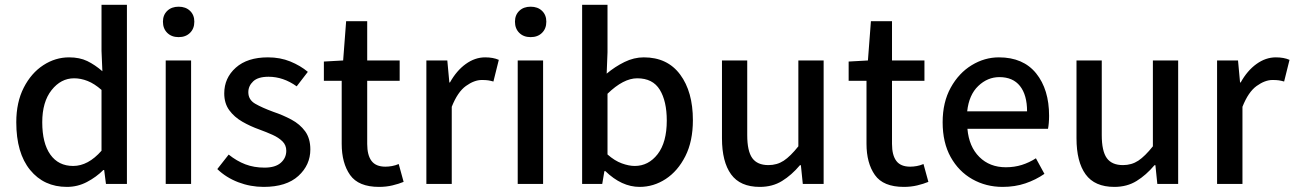

<svg xmlns="http://www.w3.org/2000/svg" viewBox="-20 -750 5279 783"><path d="M252.9 12.2Q159.2 12.2 102.8 -56.9Q46.4 -126 46.4 -251.5Q46.4 -333 76.9 -392.6Q107.4 -452.1 156.5 -484.1Q205.6 -516.1 261.7 -516.1Q304.7 -516.1 335.9 -501Q367.2 -485.8 397.5 -459.5L394 -542.5V-730.5H497.6V0H412.1L404.8 -56.6H401.4Q372.6 -27.8 334.5 -7.8Q296.4 12.2 252.9 12.2ZM278.3 -73.2Q339.4 -73.2 394 -135.3V-383.3Q365.2 -408.7 337.4 -419.7Q309.6 -430.7 282.2 -430.7Q228.5 -430.7 190.4 -382.6Q152.3 -334.5 152.3 -251.5Q152.3 -166 185.3 -119.6Q218.3 -73.2 278.3 -73.2Z M655.8 0V-503.4H759.3V0ZM708.5 -598.6Q679.7 -598.6 662.1 -616Q644.5 -633.3 644.5 -661.6Q644.5 -689 662.1 -705.8Q679.7 -722.7 708.5 -722.7Q737.3 -722.7 754.9 -705.8Q772.5 -689 772.5 -661.6Q772.5 -633.3 754.9 -616Q737.3 -598.6 708.5 -598.6Z M1055.2 12.2Q1001.5 12.2 951.7 -6.8Q901.9 -25.9 866.2 -60.5L912.6 -119.6Q945.3 -93.3 980.7 -79.8Q1016.1 -66.4 1058.6 -66.4Q1103 -66.4 1125.2 -86.2Q1147.5 -106 1147.5 -135.3Q1147.5 -158.2 1131.8 -173.6Q1116.2 -189 1091.3 -200.2Q1066.4 -211.4 1038.1 -221.7Q1001 -234.9 968.3 -253.7Q935.5 -272.5 915 -300.5Q894.5 -328.6 894.5 -369.1Q894.5 -432.1 941.7 -474.1Q988.8 -516.1 1072.8 -516.1Q1122.6 -516.1 1163.8 -499.3Q1205.1 -482.4 1235.4 -457L1189.9 -397.9Q1135.3 -437 1075.2 -437Q1032.2 -437 1012.5 -418.2Q992.7 -399.4 992.7 -374Q992.7 -343.3 1020.5 -327.1Q1048.3 -311 1094.7 -293.9Q1133.8 -280.8 1168.5 -262.2Q1203.1 -243.7 1224.4 -214.6Q1245.6 -185.5 1245.6 -140.6Q1245.6 -77.1 1196.8 -32.5Q1147.9 12.2 1055.2 12.2Z M1525.9 12.2Q1441.9 12.2 1407.7 -36.4Q1373.5 -85 1373.5 -163.6V-420.4H1300.8V-499L1379.4 -503.4L1391.6 -663.6H1477.5V-503.4H1609.9V-420.4H1477.5V-163.1Q1477.5 -117.2 1495.1 -93.8Q1512.7 -70.3 1551.8 -70.3Q1564.5 -70.3 1578.4 -72.8Q1592.3 -75.2 1606 -81.1L1626 -8.3Q1606 0 1580.3 6.1Q1554.7 12.2 1525.9 12.2Z M1718.8 0V-503.4H1804.2L1812.5 -413.6H1814.9Q1841.8 -461.9 1879.4 -489Q1917 -516.1 1958.5 -516.1Q1991.2 -516.1 2014.2 -505.9L1992.2 -417.5Q1980.5 -420.9 1970.5 -422.4Q1960.4 -423.8 1944.8 -423.8Q1914.1 -423.8 1880.1 -399.4Q1846.2 -375 1822.3 -314.5V0Z M2091.3 0V-503.4H2194.8V0ZM2144 -598.6Q2115.2 -598.6 2097.7 -616Q2080.1 -633.3 2080.1 -661.6Q2080.1 -689 2097.7 -705.8Q2115.2 -722.7 2144 -722.7Q2172.9 -722.7 2190.4 -705.8Q2208 -689 2208 -661.6Q2208 -633.3 2190.4 -616Q2172.9 -598.6 2144 -598.6Z M2588.4 12.2Q2515.1 12.2 2448.7 -52.2H2444.8L2436 0H2354V-730.5H2457.5V-537.1L2454.1 -449.7Q2487.8 -478 2526.6 -497.1Q2565.4 -516.1 2605.5 -516.1Q2701.7 -516.1 2753.7 -446Q2805.7 -376 2805.7 -259.8Q2805.7 -173.8 2774.9 -113Q2744.1 -52.2 2694.8 -20Q2645.5 12.2 2588.4 12.2ZM2568.4 -73.2Q2624.5 -73.2 2661.9 -121.3Q2699.2 -169.4 2699.2 -258.3Q2699.2 -337.4 2670.7 -384Q2642.1 -430.7 2578.6 -430.7Q2522.5 -430.7 2457.5 -367.7V-120.1Q2486.8 -94.2 2515.9 -83.7Q2544.9 -73.2 2568.4 -73.2Z M3078.6 12.2Q2998.5 12.2 2961.4 -39.1Q2924.3 -90.3 2924.3 -186V-503.4H3027.3V-199.2Q3027.3 -133.8 3047.9 -105.2Q3068.4 -76.7 3113.8 -76.7Q3148.9 -76.7 3176.3 -94.7Q3203.6 -112.8 3235.8 -153.3V-503.4H3338.9V0H3253.9L3246.1 -76.2H3242.2Q3208.5 -36.1 3169.4 -12Q3130.4 12.2 3078.6 12.2Z M3666 12.2Q3582 12.2 3547.9 -36.4Q3513.7 -85 3513.7 -163.6V-420.4H3440.9V-499L3519.5 -503.4L3531.7 -663.6H3617.7V-503.4H3750V-420.4H3617.7V-163.1Q3617.7 -117.2 3635.3 -93.8Q3652.8 -70.3 3691.9 -70.3Q3704.6 -70.3 3718.5 -72.8Q3732.4 -75.2 3746.1 -81.1L3766.1 -8.3Q3746.1 0 3720.5 6.1Q3694.8 12.2 3666 12.2Z M4068.8 12.2Q4001 12.2 3945.3 -19.3Q3889.6 -50.8 3856.9 -109.6Q3824.2 -168.5 3824.2 -251.5Q3824.2 -333 3857.2 -392.6Q3890.1 -452.1 3942.6 -484.1Q3995.1 -516.1 4053.7 -516.1Q4152.8 -516.1 4205.6 -450.7Q4258.3 -385.3 4258.3 -277.8Q4258.3 -262.7 4257.1 -248.5Q4255.9 -234.4 4253.9 -224.6H3925.3Q3931.6 -151.9 3973.9 -109.9Q4016.1 -67.9 4082 -67.9Q4116.7 -67.9 4147 -77.4Q4177.2 -86.9 4204.6 -104.5L4239.3 -41Q4204.1 -16.6 4161.6 -2.2Q4119.1 12.2 4068.8 12.2ZM3924.3 -295.9H4168.5Q4168.5 -362.8 4139.6 -399.2Q4110.8 -435.5 4055.7 -435.5Q4007.3 -435.5 3969.5 -399.4Q3931.6 -363.3 3924.3 -295.9Z M4524.4 12.2Q4444.3 12.2 4407.2 -39.1Q4370.1 -90.3 4370.1 -186V-503.4H4473.1V-199.2Q4473.1 -133.8 4493.7 -105.2Q4514.2 -76.7 4559.6 -76.7Q4594.7 -76.7 4622.1 -94.7Q4649.4 -112.8 4681.6 -153.3V-503.4H4784.7V0H4699.7L4691.9 -76.2H4688Q4654.3 -36.1 4615.2 -12Q4576.2 12.2 4524.4 12.2Z M4943.4 0V-503.4H5028.8L5037.1 -413.6H5039.6Q5066.4 -461.9 5104 -489Q5141.6 -516.1 5183.1 -516.1Q5215.8 -516.1 5238.8 -505.9L5216.8 -417.5Q5205.1 -420.9 5195.1 -422.4Q5185.1 -423.8 5169.4 -423.8Q5138.7 -423.8 5104.7 -399.4Q5070.8 -375 5046.9 -314.5V0Z"/></svg>

Font: Akatab SemiBold
Style: Regular
Weight: 600
Designer: SIL Global
Foundry: SIL Global
Version: Version 4.100